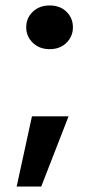

<svg xmlns="http://www.w3.org/2000/svg" viewBox="-20 -560 341 703"><path d="M162 -380Q124 -380 100 -403.5Q76 -427 76 -460Q76 -494 100 -517Q124 -540 162 -540Q200 -540 223.5 -517Q247 -494 247 -460Q247 -427 223.5 -403.5Q200 -380 162 -380ZM41 123 97 -134H231L131 123Z"/></svg>

Font: DM Sans 9pt ExtraBold
Style: Regular
Weight: 800
Version: Version 4.004;gftools[0.9.30]